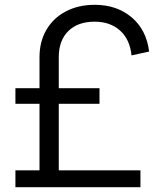

<svg xmlns="http://www.w3.org/2000/svg" viewBox="-20 -777 683 797"><path d="M44 -70H144V-346H44V-411H144V-540Q144 -604 172.5 -653Q201 -702 253 -729.5Q305 -757 373 -757Q465 -757 526.5 -705Q588 -653 599 -563L526 -547Q519 -614 478 -650.5Q437 -687 373 -687Q303 -687 263.5 -648Q224 -609 224 -540V-411H393V-346H224V-70H563V0H44Z"/></svg>

Font: Evergrow Sans 
Style: Regular
Weight: 400
Foundry: 10Web
Version: Version 1.000